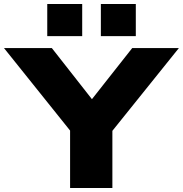

<svg xmlns="http://www.w3.org/2000/svg" viewBox="-58 -947 921 967"><path d="M295 0V-360L333 -242L-38 -705H203L418 -431H392L608 -705H843L471 -242L508 -360V0ZM450 -765V-927H626V-765ZM180 -765V-927H356V-765Z"/></svg>

Font: Nunito Sans 10pt Expanded Black
Style: Regular
Weight: 900
Width: 7
Designer: Vernon Adams
Foundry: Vernon Adams
Version: Version 3.101;gftools[0.9.27]